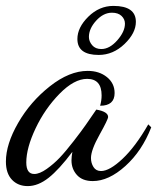

<svg xmlns="http://www.w3.org/2000/svg" viewBox="-46 -583 532 650"><path d="M280 -212Q320 -205 320 -187Q320 -179 291 -127Q262 -75 262 -48Q262 -31 270.5 -17.5Q279 -4 296 -4Q325 -4 369 -45.5Q413 -87 456 -162L466 -152Q435 -72 378.5 -21Q322 30 268 30Q233 30 214.5 9.5Q196 -11 196 -40Q196 -52 199 -69Q154 -9 118.5 19Q83 47 48 47Q15 47 -5.5 25.5Q-26 4 -26 -36Q-26 -95 15.5 -167Q57 -239 123 -291Q189 -343 251 -343Q290 -343 316 -322Q342 -301 342 -268Q342 -225 293 -225Q298 -243 298 -260Q298 -316 249 -316Q205 -316 155.5 -265.5Q106 -215 74.5 -148.5Q43 -82 43 -33Q43 6 70 6Q88 6 112 -11Q136 -28 156 -49Q176 -70 203.5 -105.5Q231 -141 244.5 -160.5Q258 -180 280 -212ZM338 -563Q414 -563 414 -509Q414 -471 375.5 -434Q337 -397 288 -397Q216 -397 216 -451Q216 -490 253 -526.5Q290 -563 338 -563ZM333 -540Q304 -540 279.5 -513Q255 -486 255 -458Q255 -443 266 -430Q277 -417 297 -417Q325 -417 351 -446.5Q377 -476 377 -503Q377 -518 365.5 -529Q354 -540 333 -540Z"/></svg>

Font: Dancing Script
Style: Regular
Weight: 400
Designer: Pablo Impallari
Foundry: Pablo Impallari. www.impallari.com
Version: Version 1.002